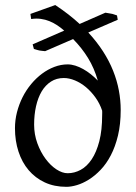

<svg xmlns="http://www.w3.org/2000/svg" viewBox="-20 -723 538 758"><path d="M383.3 -286.1Q374 -314 357.2 -337.6Q340.3 -361.3 319.6 -378.7Q298.8 -396 275.9 -405.5Q252.9 -415 231.9 -415Q203.1 -415 181.2 -400.9Q159.2 -386.7 144.5 -362.1Q129.9 -337.4 122.3 -303.7Q114.7 -270 114.7 -231Q114.7 -192.4 127.4 -157.5Q140.1 -122.6 159.7 -96.2Q179.2 -69.8 202.6 -54.4Q226.1 -39.1 247.1 -39.1Q273.9 -39.1 298.6 -52.5Q323.2 -65.9 342 -94Q360.8 -122.1 372.1 -165.5Q383.3 -209 383.3 -269Q383.3 -273.4 383.5 -277.8Q383.8 -282.2 383.3 -286.1ZM456.5 -289.1Q456.5 -232.4 445.8 -188Q435.1 -143.6 417.5 -109.9Q399.9 -76.2 377.2 -52.5Q354.5 -28.8 330.6 -13.9Q306.6 1 283.7 7.8Q260.7 14.6 242.2 14.6Q194.3 14.6 156.7 -2.9Q119.1 -20.5 93 -51.3Q66.9 -82 53 -124.5Q39.1 -167 39.1 -216.8Q39.1 -249 47.1 -280.3Q55.2 -311.5 69.3 -339.6Q83.5 -367.7 103.3 -391.4Q123 -415 146 -432.1Q168.9 -449.2 194.8 -459Q220.7 -468.8 247.1 -468.8Q261.7 -468.8 277.3 -463.9Q293 -459 308.6 -450.2Q324.2 -441.4 338.9 -429.7Q353.5 -418 366.2 -404.8Q352.1 -454.1 327.6 -493.9Q303.2 -533.7 268.6 -568.8L158.2 -521Q148.9 -522 144 -522.5Q139.2 -522.9 135.3 -523.7Q131.3 -524.4 126.7 -525.9Q122.1 -527.3 113.8 -529.8L108.9 -547.9L233.4 -602.1Q220.2 -613.8 205.8 -623.3Q191.4 -632.8 175.3 -639.4Q159.2 -646 141.4 -648.4Q123.5 -650.9 103 -647.9L100.1 -668L198.2 -703.1Q253.4 -666.5 294.4 -628.4L396 -672.9Q407.7 -670.9 413.8 -669.9Q419.9 -668.9 424.1 -668Q428.2 -667 431.9 -665.5Q435.5 -664.1 441.9 -662.1L444.8 -645L328.6 -594.7Q362.3 -558.1 386.7 -520.3Q411.1 -482.4 426.5 -443.8Q441.9 -405.3 449.2 -366.2Q456.5 -327.1 456.5 -289.1Z"/></svg>

Font: Gentium Plus
Style: Regular
Weight: 400
Designer: J. Victor Gaultney, Annie Olsen, Iska Routamaa
Foundry: SIL International
Version: Version 1.510